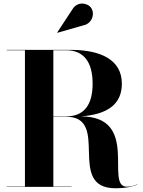

<svg xmlns="http://www.w3.org/2000/svg" viewBox="-20 -1023 782 1051"><path d="M435.5 -884C483.5 -893 501 -947 479.5 -979C461.5 -1007 403.5 -1019 375.5 -970.5L293 -845L294 -843.5ZM17 -2V0H372V-2H272V-384H342C588 -384 339 7.5 612 7.5C672 7.5 716 -4 732 -13L731 -14C717 -7 695 -1 674 -1C551 -1 749 -384.5 423.5 -386C565 -396.5 647 -449.5 647 -565C647 -695 533 -750 367 -750H17V-748H116.5V-2ZM342 -748C438 -748 487 -684 487 -565C487 -446 438 -386 342 -386H272V-748Z"/></svg>

Font: Bodoni* 96pt
Style: Bold
Weight: 700
Version: Version 2.3